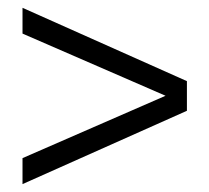

<svg xmlns="http://www.w3.org/2000/svg" viewBox="-20 -573 531 487"><path d="M37.1 -106V-171.9L399.9 -330.1L37.1 -487.8V-553.2L454.1 -367.2V-292Z"/></svg>

Font: Montserrat Light
Style: Regular
Weight: 300
Designer: Julieta Ulanovsky
Foundry: Julieta Ulanovsky
Version: Version 1.000;PS 002.000;hotconv 1.0.70;makeotf.lib2.5.58329